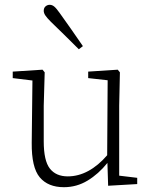

<svg xmlns="http://www.w3.org/2000/svg" viewBox="-20 -766 635 799"><path d="M246 13Q180 13 145.5 -28Q111 -69 112 -172L115 -431L33 -441V-468L157 -476L166 -465L162 -326V-178Q162 -97 187.5 -64.5Q213 -32 262 -32Q306 -32 347.5 -54.5Q389 -77 426 -120L428 -432L347 -441V-468L470 -476L479 -465L476 -326V-35L551 -26V0L430 7L427 -88Q390 -42 344.5 -14.5Q299 13 246 13ZM325 -574 308 -561Q277 -592 247.5 -621Q218 -650 192 -675Q175 -692 168.5 -702Q162 -712 162 -721Q162 -733 169.5 -739.5Q177 -746 187 -746Q197 -746 206 -738.5Q215 -731 229 -711Q251 -681 275.5 -645.5Q300 -610 325 -574Z"/></svg>

Font: Source Serif Pro Light
Style: Regular
Weight: 300
Designer: Frank Grießhammer
Foundry: Adobe Systems Incorporated
Version: Version 3.001;hotconv 1.0.111;makeotfexe 2.5.65597